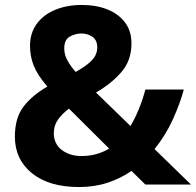

<svg xmlns="http://www.w3.org/2000/svg" viewBox="-20 -744 790 774"><path d="M310 -724Q368 -724 413 -706Q458 -688 484 -653.5Q510 -619 510 -569Q510 -500 469 -453Q428 -406 367 -371L506 -236Q526 -270 541 -307.5Q556 -345 566 -383H721Q706 -327 677 -263Q648 -199 603 -143L750 0H566L510 -55Q467 -25 414 -7.5Q361 10 299 10Q177 10 108.5 -46Q40 -102 40 -193Q40 -269 75 -314.5Q110 -360 171 -395Q132 -440 116.5 -478Q101 -516 101 -559Q101 -610 127.5 -647Q154 -684 201.5 -704Q249 -724 310 -724ZM258 -306Q230 -285 213.5 -261.5Q197 -238 197 -207Q197 -164 229 -139.5Q261 -115 309 -115Q341 -115 369 -123Q397 -131 420 -145ZM309 -609Q284 -609 261.5 -596.5Q239 -584 239 -549Q239 -524 251.5 -501Q264 -478 285 -454Q327 -477 349.5 -500Q372 -523 372 -553Q372 -583 352 -596Q332 -609 309 -609Z"/></svg>

Font: Noto Sans Gunjala Gondi
Style: Regular
Weight: 400
Designer: Ek Type
Foundry: Ek Type
Version: Version 1.004